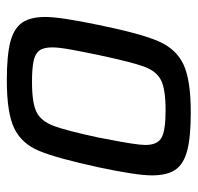

<svg xmlns="http://www.w3.org/2000/svg" viewBox="-28 -530 566 549"><g transform="rotate(90 254.5 -255.0)"><path d="M28 -102Q28 -145 51 -255Q75 -373 97 -424.5Q119 -476 163.5 -497Q208 -518 301 -518Q371 -518 409.5 -508Q448 -498 464.5 -474.5Q481 -451 481 -407Q481 -363 458 -255Q432 -135 411 -84.5Q390 -34 346 -13Q302 8 209 8Q138 8 99.5 -2Q61 -12 44.5 -35.5Q28 -59 28 -102ZM373 -255 377 -277Q394 -362 394 -388Q394 -423 373 -434.5Q352 -446 295 -446Q235 -446 209 -433Q183 -420 170 -384.5Q157 -349 137 -255Q128 -212 121.5 -176.5Q115 -141 115 -122Q115 -97 124 -85Q133 -73 154 -68.5Q175 -64 214 -64Q274 -64 300 -77Q326 -90 339.5 -126Q353 -162 373 -255Z"/></g></svg>

Font: Saira Semi Condensed
Style: Italic
Weight: 400
Width: 4
Italic angle: -12°
Designer: Hector Gatti with collaboration of the Omnibus-Type team
Foundry: Omnibus-Type
Version: Version 1.001; ttfautohint (v1.8)